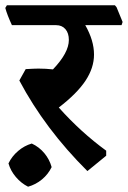

<svg xmlns="http://www.w3.org/2000/svg" viewBox="-43 -603 483 725"><path d="M279 -508Q312 -450 312 -397Q312 -347 280 -298.5Q248 -250 179 -197Q262 -104 358 -34V-15L287 43Q127 -116 30 -299L54 -342Q88 -344 102 -344Q130 -344 157 -341Q217 -404 217 -452Q217 -478 204 -493Q191 -508 169 -508H2Q-16 -547 -23 -573L-17 -583H391L397 -576L420 -520L416 -508ZM152 28Q139 55 115.5 74.5Q92 94 63 102Q37 89 17 65.5Q-3 42 -11 14Q2 -13 25.5 -33Q49 -53 77 -61Q105 -48 124.5 -24.5Q144 -1 152 28Z"/></svg>

Font: Sahitya
Style: Bold
Weight: 700
Designer: Juan Pablo del Peral
Foundry: Juan Pablo del Peral (http://www.huertatipografica.com)
Version: Version 1.001;PS 001.000;hotconv 1.0.70;makeotf.lib2.5.58329